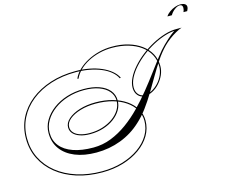

<svg xmlns="http://www.w3.org/2000/svg" viewBox="-172 -1229 2011 1709"><g transform="rotate(-15 833.0 -374.5)"><path d="M568 258Q440 258 333.5 224Q227 190 149.5 127.5Q72 65 29.5 -20Q-13 -105 -13 -208Q-13 -310 29.5 -395.5Q72 -481 150 -543.5Q228 -606 334.5 -640.5Q441 -675 568 -675Q634 -675 694.5 -663.5Q755 -652 804.5 -630.5Q854 -609 889.5 -579.5Q925 -550 943 -514L933 -511Q916 -546 881.5 -574.5Q847 -603 798.5 -623Q750 -643 691.5 -654Q633 -665 568 -665Q443 -665 338.5 -631.5Q234 -598 157.5 -537Q81 -476 39 -392.5Q-3 -309 -3 -208Q-3 -108 39 -24Q81 60 157 120.5Q233 181 337.5 214.5Q442 248 568 248Q669 248 756 222Q843 196 908.5 150Q974 104 1010.5 42.5Q1047 -19 1047 -90Q1047 -146 1018.5 -193.5Q990 -241 939 -276Q888 -311 818.5 -330Q749 -349 666 -349Q589 -349 525 -330Q461 -311 423 -279Q385 -247 385 -208Q385 -178 405 -155.5Q425 -133 462.5 -121Q500 -109 551 -109Q613 -109 667.5 -126Q722 -143 764 -173Q806 -203 830 -242.5Q854 -282 854 -326Q854 -376 822 -413.5Q790 -451 732 -471.5Q674 -492 596 -492Q516 -492 445 -469.5Q374 -447 320 -407Q266 -367 235 -314.5Q204 -262 204 -203Q204 -132 245 -81Q286 -30 363 -3Q440 24 548 24Q634 24 712.5 -7Q791 -38 862.5 -90Q934 -142 998 -208Q1062 -274 1119 -344.5Q1176 -415 1226 -482.5Q1276 -550 1318.5 -605.5Q1361 -661 1397 -696Q1445 -743 1474 -766Q1503 -789 1529 -804H1581Q1555 -795 1523 -777Q1491 -759 1460 -735.5Q1429 -712 1405 -688Q1357 -639 1316 -577.5Q1275 -516 1236 -449Q1197 -382 1157.5 -316Q1118 -250 1074 -190.5Q1030 -131 978 -84Q895 -7 788.5 33.5Q682 74 563 74Q450 74 367 40Q284 6 239 -56Q194 -118 194 -203Q194 -265 225.5 -319Q257 -373 312.5 -414.5Q368 -456 440.5 -479Q513 -502 596 -502Q678 -502 738 -480.5Q798 -459 831 -419.5Q864 -380 864 -326Q864 -279 839.5 -238Q815 -197 772 -165.5Q729 -134 672.5 -116.5Q616 -99 551 -99Q497 -99 457.5 -112.5Q418 -126 396.5 -150Q375 -174 375 -207Q375 -249 414.5 -284Q454 -319 520.5 -339.5Q587 -360 667 -360Q751 -360 822.5 -340Q894 -320 946.5 -283.5Q999 -247 1028 -198Q1057 -149 1057 -90Q1057 -17 1020 46.5Q983 110 916 157.5Q849 205 760.5 231.5Q672 258 568 258ZM1106 -300Q1069 -300 1045 -328Q1021 -356 1021 -399Q1021 -442 1044 -488.5Q1067 -535 1107 -580.5Q1147 -626 1198.5 -666.5Q1250 -707 1308 -738Q1366 -769 1424.5 -787Q1483 -805 1537 -804V-794Q1485 -795 1427.5 -777.5Q1370 -760 1313 -729.5Q1256 -699 1205.5 -659.5Q1155 -620 1115.5 -575.5Q1076 -531 1053.5 -486Q1031 -441 1031 -399Q1031 -360 1052.5 -335Q1074 -310 1106 -310Q1142 -310 1176.5 -328.5Q1211 -347 1239 -377.5Q1267 -408 1283.5 -446.5Q1300 -485 1300 -524Q1300 -583 1273.5 -632Q1247 -681 1198.5 -716.5Q1150 -752 1083 -771.5Q1016 -791 935 -791Q875 -791 818.5 -777Q762 -763 713.5 -737.5Q665 -712 630 -677.5Q595 -643 577 -602L567 -605Q585 -647 622 -682.5Q659 -718 708.5 -744.5Q758 -771 816 -786Q874 -801 935 -801Q1017 -802 1085.5 -782Q1154 -762 1204.5 -725Q1255 -688 1282.5 -637Q1310 -586 1310 -524Q1310 -482 1292.5 -442.5Q1275 -403 1246 -370.5Q1217 -338 1180.5 -319Q1144 -300 1106 -300ZM1526 -933H1485Q1499 -955 1522.5 -971.5Q1546 -988 1572.5 -997.5Q1599 -1007 1621 -1007Q1650 -1007 1664.5 -997Q1679 -987 1679 -971Q1679 -961 1675.5 -951.5Q1672 -942 1667 -933H1633Q1637 -942 1639.5 -951.5Q1642 -961 1642 -971Q1642 -1000 1616 -1000Q1594 -1000 1567.5 -980Q1541 -960 1526 -933Z"/></g></svg>

Font: Ballet
Style: Regular
Weight: 400
Designer: Maximiliano R. Sproviero
Foundry: Omnibus-Type
Version: Version 1.100